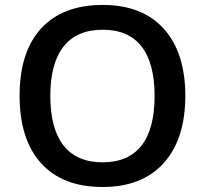

<svg xmlns="http://www.w3.org/2000/svg" viewBox="-20 -745 827 775"><path d="M728 -357.9Q728 -183.6 640.9 -86.9Q553.7 9.8 394 9.8Q232.4 9.8 145.8 -86.2Q59.1 -182.1 59.1 -358.9Q59.1 -535.6 146.2 -630.4Q233.4 -725.1 395 -725.1Q554.2 -725.1 641.1 -628.9Q728 -532.7 728 -357.9ZM183.1 -357.9Q183.1 -226.1 236.3 -158Q289.6 -89.8 394 -89.8Q498 -89.8 551 -157.2Q604 -224.6 604 -357.9Q604 -489.3 551.5 -557.1Q499 -625 395 -625Q290 -625 236.6 -557.1Q183.1 -489.3 183.1 -357.9Z"/></svg>

Font: f1_2797           
Style: Regular
Weight: 600
Foundry: Ascender Corporation
Version: Version 1.10